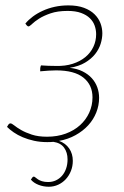

<svg xmlns="http://www.w3.org/2000/svg" viewBox="-20 -521 459 712"><path d="M105.5 134Q108 134 111.5 137.2Q115 140.5 120.8 144.2Q126.5 148 135.8 151Q145 154 158.5 154Q174 154 187 148Q200 142 209.8 131Q219.5 120 225 104.5Q230.5 89 230.5 70Q230.5 44.5 217.8 26.8Q205 9 178 5Q172.5 5.5 166.8 5.8Q161 6 155 6Q129 6 106.2 1Q83.5 -4 64.5 -12Q45.5 -20 30.8 -30.2Q16 -40.5 6 -50.5L11.5 -59.5Q14.5 -63.5 18.5 -63.5Q23.5 -63.5 33 -55.8Q42.5 -48 58.5 -38.8Q74.5 -29.5 98 -21.8Q121.5 -14 154.5 -14Q192.5 -14 223.8 -25.5Q255 -37 277 -57Q299 -77 311 -103.5Q323 -130 323 -160Q323 -206 289.5 -233Q256 -260 188 -260Q173.5 -260 159.8 -259Q146 -258 129 -256.5Q129 -262 129.2 -267.5Q129.5 -273 132 -278.5Q146 -277.5 159.5 -277Q173 -276.5 187.5 -276.5Q222 -275.5 249.8 -284.5Q277.5 -293.5 296.8 -309.5Q316 -325.5 326.2 -347.2Q336.5 -369 336.5 -394Q336.5 -410.5 331 -426Q325.5 -441.5 313.2 -453.5Q301 -465.5 280.8 -473Q260.5 -480.5 231 -480.5Q193.5 -480.5 167.5 -471.5Q141.5 -462.5 124.8 -451.8Q108 -441 98.8 -432Q89.5 -423 85.5 -423Q83 -423 79.5 -426.5L74 -433.5Q85.5 -447.5 102 -459.8Q118.5 -472 138.8 -481.2Q159 -490.5 183 -495.8Q207 -501 233.5 -501Q267.5 -501 291.5 -492Q315.5 -483 330.5 -468.2Q345.5 -453.5 352.5 -435Q359.5 -416.5 359.5 -397.5Q359.5 -378.5 353.2 -358.5Q347 -338.5 332.8 -320.5Q318.5 -302.5 295.5 -288.8Q272.5 -275 238.5 -269.5Q266 -266.5 286.5 -256.2Q307 -246 320.5 -231Q334 -216 340.8 -197.2Q347.5 -178.5 347.5 -158Q347.5 -130 337 -103.8Q326.5 -77.5 307 -56.2Q287.5 -35 260 -19.8Q232.5 -4.5 199 1.5Q223 10 236.5 29.5Q250 49 250 75.5Q250 95.5 243 113Q236 130.5 224 143.5Q212 156.5 195.8 164Q179.5 171.5 161 171.5Q141 171.5 123 164.5Q105 157.5 94.5 145L100.5 136.5Q102 134 105.5 134Z"/></svg>

Font: Lato ExtraLight
Style: Italic
Weight: 275
Italic angle: -7°
Designer: Lukasz Dziedzic with Adam Twardoch and Botio Nikoltchev
Foundry: tyPoland Lukasz Dziedzic
Version: Version 2.015; 2015-08-06; http://www.latofonts.com/